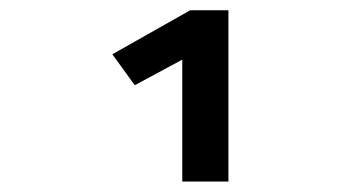

<svg xmlns="http://www.w3.org/2000/svg" viewBox="-20 -672 655 369"><path d="M419 -323.1H330.3V-557.4L239 -508.2L195.9 -567.7L345.6 -652.3H419Z"/></svg>

Font: Fira Code Fixed Medium
Style: Regular
Weight: 500
Monospace: yes
Designer: Carrois Corporate, Edenspiekermann AG, Nikita Prokopov
Foundry: Carrois Corporate, Edenspiekermann AG, Nikita Prokopov
Version: Version 5.002